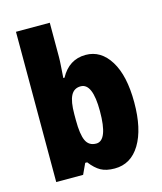

<svg xmlns="http://www.w3.org/2000/svg" viewBox="-115 -844 789 938"><g transform="rotate(-15 280.0 -375.0)"><path d="M226 -588Q226 -568 224 -541.5Q222 -515 220 -482H226Q270 -563 354 -563Q431 -563 477.5 -488Q524 -413 524 -278Q524 -143 477.5 -66.5Q431 10 349 10Q306 10 279 -5Q252 -20 226 -54H216L191 0H55V-760H226ZM291 -421Q257 -421 241.5 -391Q226 -361 226 -297V-267Q226 -195 241 -163Q256 -131 293 -131Q351 -131 351 -280Q351 -421 291 -421Z"/></g></svg>

Font: Noto Sans Gujarati Condensed Black
Style: Regular
Weight: 900
Width: 3
Designer: Jelle Bosma - Monotype Design Team, Universal Thirst
Foundry: Monotype Imaging Inc.
Version: Version 2.106; ttfautohint (v1.8.4.7-5d5b)